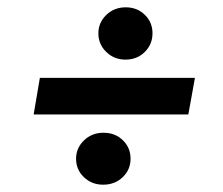

<svg xmlns="http://www.w3.org/2000/svg" viewBox="-20 -553 611 525"><path d="M72 -240 89 -340H513L495 -240ZM262 -48Q231 -48 209.5 -68.5Q188 -89 188 -119Q188 -148 209.5 -169Q231 -190 263 -190Q295 -190 316 -169.5Q337 -149 337 -119Q337 -89 315.5 -68.5Q294 -48 262 -48ZM323 -390Q292 -390 270.5 -411Q249 -432 249 -462Q249 -491 270.5 -512Q292 -533 324 -533Q355 -533 376 -512.5Q397 -492 397 -462Q397 -432 376 -411Q355 -390 323 -390Z"/></svg>

Font: DM Sans 36pt SemiBold
Style: Italic
Weight: 600
Italic angle: -10°
Designer: Colophon Foundry, Jonny Pinhorn
Foundry: Colophon Foundry
Version: Version 4.004;gftools[0.9.30]